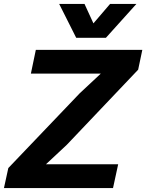

<svg xmlns="http://www.w3.org/2000/svg" viewBox="-31 -950 739 970"><path d="M-11 0 11 -101 372 -479 478 -578H329H125L150 -698H688L667 -598L307 -219L201 -120H350H566L540 0ZM268 -930H396L441 -832L525 -930H658L504 -759H354Z"/></svg>

Font: Azeret Mono Thin SemiBold
Style: Italic
Weight: 600
Italic angle: -12°
Version: Version 1.002